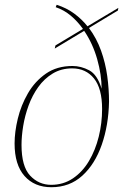

<svg xmlns="http://www.w3.org/2000/svg" viewBox="-20 -773 522 803"><path d="M195 10Q124 10 82.5 -37Q41 -84 41 -173Q41 -221 54.5 -277Q68 -333 97 -383Q126 -433 172 -465Q218 -497 283 -497Q319 -497 353 -479Q387 -461 405 -402Q405 -460 386.5 -525.5Q368 -591 332 -644L209 -570L212 -583L327 -652Q304 -684 276 -707.5Q248 -731 213 -743L217 -753Q258 -740 290 -716.5Q322 -693 346 -663L475 -740L473 -729L352 -656Q384 -613 402.5 -561.5Q421 -510 428.5 -455Q436 -400 436 -348Q434 -249 405.5 -167.5Q377 -86 324 -38Q271 10 195 10ZM194 0Q245 0 285 -27Q325 -54 352 -99.5Q379 -145 393 -201.5Q407 -258 407 -317Q407 -403 373 -445Q339 -487 282 -487Q236 -487 200.5 -465.5Q165 -444 140 -409Q115 -374 99.5 -331.5Q84 -289 77 -246Q70 -203 70 -167Q70 -77 106 -38.5Q142 0 194 0Z"/></svg>

Font: Noto Serif Display SemiCondensed Thin
Style: Italic
Weight: 100
Width: 4
Italic angle: -12°
Designer: Monotype Design Team
Foundry: Monotype Imaging Inc.
Version: Version 2.009